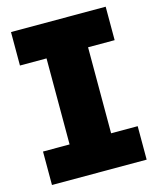

<svg xmlns="http://www.w3.org/2000/svg" viewBox="-110 -804 724 882"><g transform="rotate(-15 252.0 -363.5)"><path d="M27 0ZM477.3 0H27V-159.1H153.4V-568.2H27V-727.3H477.3V-568.2H350.9V-159.1H477.3Z"/></g></svg>

Font: Linik Sans Black
Style: Regular
Weight: 900
Designer: Fonts by Rasmus Andersson / Changes by Cristiano Sobral with parts from Marc Monis
Foundry: rsms
Version: Version 3.020; ttfautohint (v1.6)